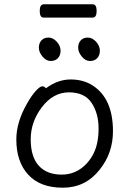

<svg xmlns="http://www.w3.org/2000/svg" viewBox="-20 -856 602 894"><path d="M262 -620Q262 -598 249.5 -585Q237 -572 216 -572Q195 -572 178 -592.5Q161 -613 161 -634Q161 -655 173 -668Q185 -681 206 -681Q227 -681 244.5 -661.5Q262 -642 262 -620ZM445 -620Q445 -598 432.5 -585Q420 -572 399 -572Q378 -572 361 -592.5Q344 -613 344 -634Q344 -655 356 -668Q368 -681 389 -681Q410 -681 427.5 -661.5Q445 -642 445 -620ZM411 -774H183Q165 -774 165 -805Q165 -836 184 -836H412Q430 -836 430 -805Q430 -774 411 -774ZM194 -445Q249 -486 309 -486Q369 -486 413 -457Q506 -396 506 -245Q506 -143 444 -66Q378 18 272.5 18Q167 18 111.5 -42.5Q56 -103 56 -207Q56 -287 106 -374Q126 -410 146 -432Q166 -454 176.5 -454Q187 -454 194 -445ZM267 -43Q316 -43 354.5 -69.5Q393 -96 416 -142Q439 -188 439 -258Q439 -328 406.5 -377Q374 -426 301 -426Q228 -426 175.5 -357.5Q123 -289 123 -207.5Q123 -126 160.5 -84.5Q198 -43 267 -43Z"/></svg>

Font: Fusion Kai T
Style: Regular
Weight: 400
Designer: Fontworks Inc.
Version: Version 24.134;May 13, 2024